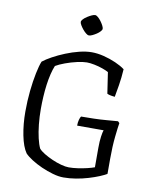

<svg xmlns="http://www.w3.org/2000/svg" viewBox="-99 -1003 868 1078"><g transform="rotate(10 335.5 -464.5)"><path d="M337 0Q310 0 276.5 -9.5Q243 -19 210.5 -33.5Q178 -48 151.5 -65Q125 -82 111 -97Q88 -130 75.5 -193Q63 -256 63 -327Q63 -389 69 -446Q75 -503 84.5 -549Q94 -595 104 -619Q124 -635 156 -652.5Q188 -670 226 -685.5Q264 -701 302.5 -710.5Q341 -720 373 -720Q406 -720 442 -711Q478 -702 511 -687.5Q544 -673 565 -657Q562 -608 555 -565Q548 -522 543 -496Q524 -498 514 -500.5Q504 -503 499 -506L481 -626Q469 -633 446.5 -641Q424 -649 399 -654Q374 -659 356 -659Q334 -659 300.5 -651.5Q267 -644 234.5 -632Q202 -620 182 -608Q173 -587 166 -558Q159 -529 154.5 -495.5Q150 -462 148 -426.5Q146 -391 146 -357Q146 -312 150.5 -269Q155 -226 163 -192Q171 -158 181 -137Q192 -124 213.5 -111Q235 -98 261 -86.5Q287 -75 313 -68Q339 -61 357 -61Q381 -61 408.5 -65Q436 -69 461 -75Q486 -81 502 -87V-198Q502 -236 506 -263Q510 -290 514 -300H363Q363 -318 367 -333Q371 -348 376 -354Q411 -354 448.5 -355Q486 -356 521.5 -359Q557 -362 585 -364L594 -355Q590 -332 584 -276Q578 -220 578 -149V-63Q564 -54 537.5 -43Q511 -32 477.5 -22Q444 -12 408 -6Q372 0 337 0ZM339 -810Q333 -810 323 -818Q313 -826 304 -837Q295 -848 288.5 -859Q282 -870 282 -877Q282 -884 290.5 -893Q299 -902 311.5 -910Q324 -918 336 -923.5Q348 -929 356 -929Q362 -929 371.5 -921Q381 -913 389.5 -901.5Q398 -890 404 -878.5Q410 -867 410 -860Q410 -854 402 -845Q394 -836 382.5 -828.5Q371 -821 359.5 -815.5Q348 -810 339 -810Z"/></g></svg>

Font: Texturina 12pt ExtraLight
Style: Regular
Weight: 250
Designer: Guillermo Torres Carreño
Foundry: Omnibus-Type
Version: Version 1.002